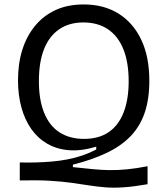

<svg xmlns="http://www.w3.org/2000/svg" viewBox="-20 -693 754 864"><path d="M644 136Q581 147 535.5 150Q490 153 454 150Q418 147 382 141.5Q346 136 304 130Q262 124 205.5 120.5Q149 117 69 119V38Q105 39 141 38Q177 37 212.5 34Q248 31 282.5 24.5Q317 18 349.5 7Q382 -4 413 -20V-33Q347 -13 292 -17Q237 -21 194 -45.5Q151 -70 121.5 -111.5Q92 -153 76.5 -209Q61 -265 61 -332Q61 -407 80.5 -469Q100 -531 138 -577Q176 -623 230.5 -648Q285 -673 357 -673Q447 -673 513 -632Q579 -591 615.5 -514.5Q652 -438 652 -329Q652 -247 631 -185.5Q610 -124 567.5 -80Q525 -36 460 -5Q395 26 308 48V59Q356 64 395.5 68Q435 72 472.5 72.5Q510 73 551.5 69Q593 65 644 55ZM358 -68Q424 -68 468.5 -98Q513 -128 536 -186.5Q559 -245 559 -327Q559 -413 535 -472Q511 -531 465.5 -561.5Q420 -592 355 -592Q291 -592 246 -561Q201 -530 178 -471.5Q155 -413 155 -328Q155 -243 179 -184.5Q203 -126 248.5 -97Q294 -68 358 -68Z"/></svg>

Font: Bricolage Grotesque 18pt
Style: Regular
Weight: 400
Version: Version 1.001;gftools[0.9.33.dev8+g029e19f]